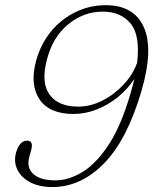

<svg xmlns="http://www.w3.org/2000/svg" viewBox="-20 -730 606 759"><path d="M186.5 9.5Q135.5 9.5 99.8 -9.2Q64 -28 48.8 -59.2Q33.5 -90.5 43.5 -127Q57.5 -174 87 -174Q113 -174 103.5 -138L95.5 -108.5Q84.5 -66.5 112.2 -41.8Q140 -17 199 -17Q252.5 -17 307.5 -51Q362.5 -85 411.8 -161.5Q461 -238 497 -364.5Q505.5 -392.5 511 -418Q484.5 -377.5 446 -346.2Q407.5 -315 362.2 -297.2Q317 -279.5 271 -279.5Q175 -279.5 136.2 -337.2Q97.5 -395 122.5 -489Q141 -556.5 182 -606Q223 -655.5 279 -682.5Q335 -709.5 398 -709.5Q509 -709.5 548.2 -623.2Q587.5 -537 540 -373Q483 -177.5 391.2 -84Q299.5 9.5 186.5 9.5ZM165.5 -494.5Q141.5 -403.5 176 -356Q210.5 -308.5 289 -308.5Q337 -308.5 384 -332Q431 -355.5 467.8 -394.8Q504.5 -434 522 -481.5Q535 -590.5 496.2 -637.2Q457.5 -684 386 -684Q311 -684 249.8 -634Q188.5 -584 165.5 -494.5Z"/></svg>

Font: Fraunces 9pt Soft Thin
Style: Italic
Weight: 100
Italic angle: -16°
Version: Version 1.000;[b76b70a41]